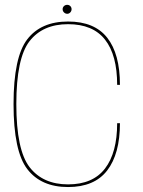

<svg xmlns="http://www.w3.org/2000/svg" viewBox="-20 -769 590 794"><path d="M261.5 4.5Q370.5 4.5 423.2 -64Q476 -132.5 476 -259.5H464.5Q464.5 -137.5 414.2 -72Q364 -6.5 261.5 -6.5Q157.5 -6.5 102.5 -77.5Q47.5 -148.5 47.5 -338.5Q47.5 -528.5 102.2 -598.8Q157 -669 261.5 -669Q364 -669 414.2 -605.2Q464.5 -541.5 464.5 -418H476Q476 -546.5 423.2 -613.2Q370.5 -680 261.5 -680Q149.5 -680 92.8 -606.5Q36 -533 36 -338.5Q36 -143.5 93 -69.5Q150 4.5 261.5 4.5ZM258 -712Q265.5 -712 270.8 -717.8Q276 -723.5 276 -731Q276 -738.5 270.8 -743.8Q265.5 -749 258 -749Q250 -749 244.5 -743.8Q239 -738.5 239 -731Q239 -723 244.8 -717.5Q250.5 -712 258 -712Z"/></svg>

Font: Anybody UltraCondensed Thin Thin
Style: Regular
Weight: 250
Version: Version 1.111